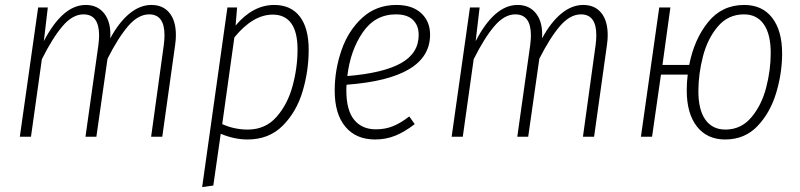

<svg xmlns="http://www.w3.org/2000/svg" viewBox="-20 -552 3231 775"><path d="M690 -410Q690 -392 687 -371L635 0H590L641 -369Q644 -392 644 -410Q644 -494 582 -494Q538 -494 497.5 -447Q457 -400 414 -315L369 0H325L377 -369Q380 -392 380 -409Q380 -494 317 -494Q273 -494 232.5 -446.5Q192 -399 149 -313L105 0H60L134 -522H173L157 -386Q233 -532 326 -532Q375 -532 402 -496Q429 -460 425 -397Q460 -462 502.5 -497Q545 -532 591 -532Q638 -532 664 -500Q690 -468 690 -410Z M898 -522H937L931 -449Q1001 -532 1087 -532Q1154 -532 1190 -485.5Q1226 -439 1226 -351Q1226 -266 1201.5 -183.5Q1177 -101 1121.5 -45Q1066 11 979 11Q926 11 871 -12L841 197L796 203ZM1181 -352Q1181 -423 1155.5 -458Q1130 -493 1081 -493Q1001 -493 926 -401L877 -51Q926 -29 980 -29Q1051 -29 1096 -80Q1141 -131 1161 -205Q1181 -279 1181 -352Z M1379 -210Q1378 -202 1378 -187Q1378 -107 1409.5 -68.5Q1441 -30 1497 -30Q1535 -30 1566 -42.5Q1597 -55 1632 -82L1654 -51Q1614 -20 1576 -4.5Q1538 11 1494 11Q1417 11 1374 -40.5Q1331 -92 1331 -186Q1331 -270 1358.5 -349.5Q1386 -429 1442.5 -480.5Q1499 -532 1580 -532Q1644 -532 1680 -499Q1716 -466 1716 -412Q1716 -235 1379 -210ZM1382 -245Q1527 -257 1598.5 -297Q1670 -337 1670 -411Q1670 -449 1647 -471.5Q1624 -494 1578 -494Q1494 -494 1444 -421Q1394 -348 1382 -245Z M2433 -410Q2433 -392 2430 -371L2378 0H2333L2384 -369Q2387 -392 2387 -410Q2387 -494 2325 -494Q2281 -494 2240.5 -447Q2200 -400 2157 -315L2112 0H2068L2120 -369Q2123 -392 2123 -409Q2123 -494 2060 -494Q2016 -494 1975.5 -446.5Q1935 -399 1892 -313L1848 0H1803L1877 -522H1916L1900 -386Q1976 -532 2069 -532Q2118 -532 2145 -496Q2172 -460 2168 -397Q2203 -462 2245.5 -497Q2288 -532 2334 -532Q2381 -532 2407 -500Q2433 -468 2433 -410Z M3137 -336Q3137 -257 3113 -177Q3089 -97 3037.5 -43Q2986 11 2907 11Q2834 11 2793 -41.5Q2752 -94 2752 -187Q2752 -222 2756 -251H2648L2612 0H2567L2641 -522H2686L2654 -290H2762Q2782 -393 2838 -462.5Q2894 -532 2984 -532Q3057 -532 3097 -480Q3137 -428 3137 -336ZM3091 -338Q3091 -414 3063 -454Q3035 -494 2983 -494Q2919 -494 2877.5 -445Q2836 -396 2817.5 -324.5Q2799 -253 2799 -184Q2799 -108 2827.5 -68.5Q2856 -29 2908 -29Q2971 -29 3012.5 -78Q3054 -127 3072.5 -198Q3091 -269 3091 -338Z"/></svg>

Font: Fira Sans Condensed ExtraLight
Style: Italic
Weight: 275
Width: 3
Italic angle: -8°
Designer: Carrois Corporate & Edenspiekermann AG
Foundry: Carrois Corporate GbR & Edenspiekermann AG
Version: Version 4.203